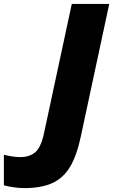

<svg xmlns="http://www.w3.org/2000/svg" viewBox="-180 -734 577 979"><path d="M-56.2 225.1Q-81.5 225.1 -109.1 221.2Q-136.7 217.3 -160.2 210.9V55.2Q-142.1 59.6 -121.6 63.2Q-101.1 66.9 -75.2 66.9Q-29.3 66.9 0 42Q29.3 17.1 44.9 -57.1L186 -713.9H377L231 -33.2Q210.9 60.5 176.8 117.4Q142.6 174.3 86.4 199.7Q30.3 225.1 -56.2 225.1Z"/></svg>

Font: Open Sans ExtraBold
Style: Italic
Weight: 800
Italic angle: -12°
Designer: Monotype Design Team
Foundry: Monotype Imaging Inc.
Version: Version 3.000; ttfautohint (v1.8.4)